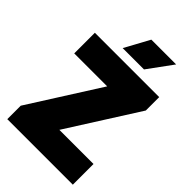

<svg xmlns="http://www.w3.org/2000/svg" viewBox="-276 -1053 1155 1155"><g transform="rotate(45 301.0 -475.5)"><path d="M22.5 0V-114.5L308 -564.5H27.5V-740H575V-626L289.5 -176H580V0ZM211 -793 297 -951H508L392.5 -793Z"/></g></svg>

Font: Encode Sans Semi Condensed Black
Style: Regular
Weight: 900
Width: 4
Designer: Multiple Designers
Foundry: Impallari Type
Version: Version 3.000; ttfautohint (v1.8.3) -l 8 -r 50 -G 200 -x 14 